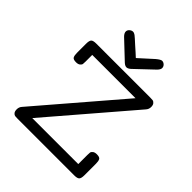

<svg xmlns="http://www.w3.org/2000/svg" viewBox="-219 -941 1078 1078"><g transform="rotate(45 320.5 -402.0)"><path d="M58.1 -34.2Q58.1 -52.2 69.8 -64.9L485.8 -549.8H142.1V-497.1Q142.1 -483.9 141.1 -477.1Q140.1 -470.2 131.6 -463.1Q123 -456.1 106.9 -456.1Q84 -456.1 78.6 -466.6Q73.2 -477.1 73.2 -497.1V-569.8Q73.2 -594.7 81.1 -602.8Q88.9 -610.8 113.8 -610.8H542Q555.2 -610.8 562 -609.9Q568.8 -608.9 575.9 -600.8Q583 -592.8 583 -577.1Q583 -559.1 570.8 -545.9L154.8 -61H520V-132.8Q520 -146 521 -153.1Q522 -160.2 530.5 -167Q539.1 -173.8 555.2 -173.8Q578.1 -173.8 583.5 -163.3Q588.9 -152.8 588.9 -132.8V-41Q588.9 -17.1 581.1 -8.5Q573.2 0 548.8 0H99.1Q85.9 0 78.9 -1Q71.8 -2 64.9 -10Q58.1 -18.1 58.1 -34.2ZM182.1 -775.9Q182.1 -787.1 191.7 -795.7Q201.2 -804.2 211.9 -804.2Q220.7 -804.2 230.5 -797.1Q240.2 -790 273.9 -758.8Q292 -741.7 304.2 -731.9L327.1 -710.9H328.1Q335 -717.8 410.2 -785.2Q433.1 -804.2 442.9 -804.2Q454.1 -804.2 463.1 -795.7Q472.2 -787.1 472.2 -775.1Q472.2 -763.2 457 -748Q364.3 -659.2 351.1 -647.7Q337.9 -636.2 326.9 -636.2Q315.9 -636.2 303 -647.7Q290 -659.2 196.8 -748Q182.1 -762.7 182.1 -775.9Z"/></g></svg>

Font: CMU Typewriter Text Variable Width
Style: Medium
Weight: 500
Version: Version 0.7.0